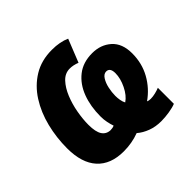

<svg xmlns="http://www.w3.org/2000/svg" viewBox="-152 -708 890 890"><g transform="rotate(-45 293.0 -262.5)"><path d="M425 34Q388 34 357.5 22.5Q327 11 305 -8Q257 10 203 10Q118 10 72.5 -40Q27 -90 27 -186Q27 -256 43.5 -322.5Q60 -389 94 -442.5Q128 -496 179.5 -527.5Q231 -559 300 -559Q353 -559 390 -542L345 -429Q320 -439 297 -439Q266 -439 243 -414.5Q220 -390 204.5 -352Q189 -314 181.5 -271.5Q174 -229 174 -193Q174 -147 188 -125.5Q202 -104 229 -103Q243 -103 254 -108Q249 -122 245 -141Q241 -160 241 -181Q241 -247 261 -300Q281 -353 321 -384.5Q361 -416 421 -416Q477 -416 514.5 -382.5Q552 -349 552 -284Q552 -219 522.5 -166Q493 -113 443 -78Q451 -74 464 -74Q478 -74 494.5 -78Q511 -82 523 -87V18Q506 25 478 29.5Q450 34 425 34ZM368 -146Q395 -164 413.5 -202Q432 -240 432 -274Q432 -310 407 -310Q391 -310 379.5 -292Q368 -274 362.5 -248.5Q357 -223 357 -200Q357 -186 359.5 -171.5Q362 -157 368 -146Z"/></g></svg>

Font: Noto Sans Condensed ExtraBold
Style: Italic
Weight: 800
Width: 3
Italic angle: -12°
Designer: Monotype Design Team
Foundry: Monotype Imaging Inc.
Version: Version 2.013; ttfautohint (v1.8.4.7-5d5b)